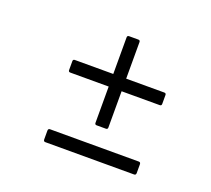

<svg xmlns="http://www.w3.org/2000/svg" viewBox="-78 -566 645 587"><g transform="rotate(20 244.5 -273.0)"><path d="M250 -179Q244 -179 244 -185V-303H119Q113 -303 113 -309V-338Q113 -344 119 -344H244V-463Q244 -469 250 -469H280Q286 -469 286 -463V-344H410Q416 -344 416 -338V-309Q416 -303 410 -303H286V-185Q286 -179 280 -179ZM120 -77Q114 -77 114 -84V-112Q114 -119 120 -119H409Q415 -119 415 -112V-84Q415 -77 409 -77Z"/></g></svg>

Font: Sofia Sans Condensed Light
Style: Italic
Weight: 300
Italic angle: -9°
Version: Version 4.100